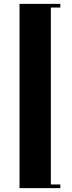

<svg xmlns="http://www.w3.org/2000/svg" viewBox="-20 -792 371 993"><path d="M292 -772V-753H243V162H292V181H81V-772Z"/></svg>

Font: Playfair Display ExtraBold
Style: Regular
Weight: 800
Designer: Claus Eggers Sørensen
Foundry: Claus Eggers Sørensen
Version: Version 1.203